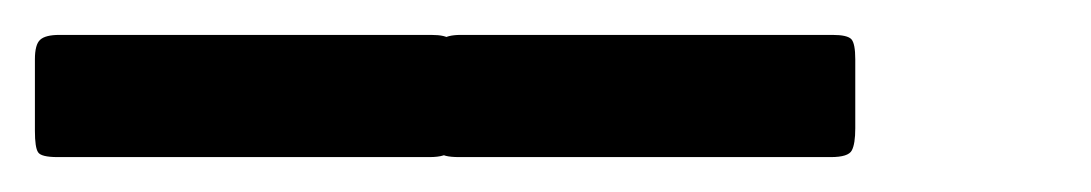

<svg xmlns="http://www.w3.org/2000/svg" viewBox="-45 50 625 110"><path d="M-11 70H202Q210.5 70 212.8 72.5Q215 75 215 84V123.5Q215 132.5 213 136.2Q211 140 201 140H-12Q-21.5 140 -23.2 137.2Q-25 134.5 -25 125V84Q-25 75.5 -22 72.8Q-19 70 -11 70ZM219 70H432Q440.5 70 442.8 72.5Q445 75 445 84V123.5Q445 132.5 443 136.2Q441 140 431 140H218Q208.5 140 206.8 137.2Q205 134.5 205 125V84Q205 75.5 208 72.8Q211 70 219 70Z"/></svg>

Font: Besley* Narrow
Style: Regular
Weight: 400
Width: 4
Designer: Owen Earl
Foundry: indestructible type*
Version: Version 3.000; ttfautohint (v1.8.3)